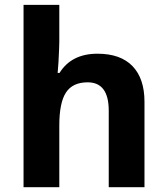

<svg xmlns="http://www.w3.org/2000/svg" viewBox="-20 -780 697 800"><path d="M582 0H433.1V-318.8Q433.1 -437 345.2 -437Q282.7 -437 254.9 -394.5Q227.1 -352.1 227.1 -256.8V0H78.1V-759.8H227.1V-605Q227.1 -586.9 223.6 -520L220.2 -476.1H228Q277.8 -556.2 386.2 -556.2Q482.4 -556.2 532.2 -504.4Q582 -452.6 582 -356Z"/></svg>

Font: Samim FD
Style: Bold-FD
Weight: 700
Foundry: DejaVu fonts team - Redesigned by Saber Rastikerdar
Version: Version 4.0.1